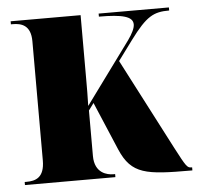

<svg xmlns="http://www.w3.org/2000/svg" viewBox="-44 -581 650 626"><g transform="rotate(-5 281.0 -268.0)"><path d="M13 0H309V-10H303C284 -10 242 -18 242 -75V-224L259 -247L326 -89C362 -5 410 0 556 0H561V-10H559C545 -10 542 -14 508 -79L354 -376L402 -441C456 -514 480 -526 531 -526V-536H301V-526C378 -526 412 -517 412 -491C412 -479 404 -462 389 -441L241 -239C242 -270 242 -299 242 -328V-536H13V-526H19C47 -526 78 -518 78 -465V-75C78 -18 48 -10 19 -10H13Z"/></g></svg>

Font: Noto Serif Display ExtraCondensed Black
Style: Regular
Weight: 900
Width: 2
Designer: Monotype Design Team
Foundry: Monotype Imaging Inc.
Version: Version 2.009